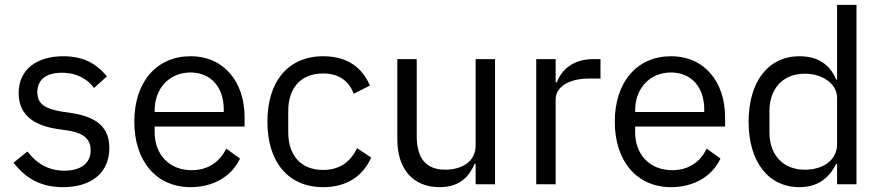

<svg xmlns="http://www.w3.org/2000/svg" viewBox="-20 -760 3638 792"><path d="M240 12C359 12 431 -49 431 -149C431 -228 388 -277 273 -294L233 -300C169 -311 134 -329 134 -380C134 -429 168 -460 235 -460C302 -460 345 -429 368 -397L421 -445C378 -497 325 -528 241 -528C136 -528 57 -477 57 -376C57 -280 128 -240 223 -227L264 -221C332 -210 354 -180 354 -140C354 -87 314 -56 246 -56C181 -56 133 -84 93 -135L36 -89C83 -28 144 12 240 12Z M766 12C863 12 937 -35 970 -106L913 -147C886 -90 836 -58 771 -58C675 -58 618 -126 618 -214V-238H989V-276C989 -422 904 -528 766 -528C626 -528 534 -422 534 -258C534 -94 626 12 766 12ZM766 -461C849 -461 903 -401 903 -309V-298H618V-305C618 -396 679 -461 766 -461Z M1313 12C1412 12 1478 -35 1511 -110L1453 -149C1424 -89 1378 -59 1313 -59C1218 -59 1169 -123 1169 -214V-302C1169 -393 1217 -457 1313 -457C1377 -457 1420 -426 1439 -373L1506 -407C1475 -479 1416 -528 1313 -528C1168 -528 1083 -423 1083 -258C1083 -93 1168 12 1313 12Z M1942 0H2022V-516H1942V-159C1942 -91 1881 -60 1817 -60C1738 -60 1699 -106 1699 -199V-516H1619V-185C1619 -60 1686 12 1793 12C1880 12 1916 -35 1938 -84H1942Z M2272 0V-350C2272 -399 2323 -436 2410 -436H2457V-516H2426C2342 -516 2296 -470 2277 -421H2272V-516H2192V0Z M2748 12C2845 12 2919 -35 2952 -106L2895 -147C2868 -90 2818 -58 2753 -58C2657 -58 2600 -126 2600 -214V-238H2971V-276C2971 -422 2886 -528 2748 -528C2608 -528 2516 -422 2516 -258C2516 -94 2608 12 2748 12ZM2748 -461C2831 -461 2885 -401 2885 -309V-298H2600V-305C2600 -396 2661 -461 2748 -461Z M3433 0H3513V-740H3433V-432H3429C3402 -497 3350 -528 3278 -528C3149 -528 3068 -423 3068 -258C3068 -93 3149 12 3278 12C3347 12 3398 -20 3429 -84H3433ZM3300 -60C3209 -60 3154 -122 3154 -214V-302C3154 -394 3209 -456 3300 -456C3373 -456 3433 -414 3433 -357V-165C3433 -98 3373 -60 3300 -60Z"/></svg>

Font: IBMKR
Style: Regular
Weight: 400
Designer: Mike Abbink; Paul van der Laan; Pieter van Rosmalen; Wujin Sim; Chorong Kim; Dohee Lee;
Foundry: Sandoll Inc.
Version: Version 1.002